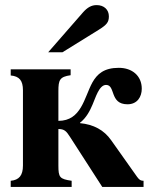

<svg xmlns="http://www.w3.org/2000/svg" viewBox="-20 -733 596 753"><path d="M169 -528H225L367 -616C399 -636 407 -646 407 -669C407 -695 388 -713 359 -713C339 -713 323 -704 306 -685ZM257 -461H22V-437C56 -434 70 -417 70 -379V-84C70 -45 55 -27 22 -24V0H261V-24C214 -31 209 -37 209 -84V-227C232 -227 240 -219 254 -197L381 0H543V-24C532 -24 527 -27 518 -39L416 -183C388 -223 347 -245 294 -250V-252C318 -270 333 -299 343 -323C354 -347 368 -400 396 -400C434 -400 409 -324 480 -324C519 -324 536 -354 536 -385C536 -436 498 -467 446 -467C388 -467 361 -443 342 -409C310 -350 299 -259 209 -259V-376C209 -419 214 -432 257 -438Z"/></svg>

Font: STIXGeneral
Style: Bold
Weight: 700
Designer: MicroPress Inc., with final additions and corrections provided by Coen Hoffman, Elsevier (retired)
Version: Version 1.1.0